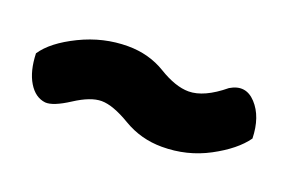

<svg xmlns="http://www.w3.org/2000/svg" viewBox="-37 -426 474 317"><g transform="rotate(20 200.0 -267.5)"><path d="M9 -273Q25 -297 65 -316.5Q105 -336 148 -336Q185 -336 214.5 -318Q244 -300 267 -300Q294 -300 328 -328Q353 -343 372.5 -322Q392 -301 393 -263Q376 -239 338.5 -219Q301 -199 257 -199Q220 -199 189 -217.5Q158 -236 138 -236Q119 -236 92 -218.5Q65 -201 51 -202Q33 -204 21.5 -223Q10 -242 9 -273Z"/></g></svg>

Font: Yanone Kaffeesatz Bold
Style: Regular
Weight: 700
Designer: Yanone (Cyrillic: Daniel Pouzeot)
Foundry: Yanone
Version: Version 1.003;PS 001.003;hotconv 1.0.88;makeotf.lib2.5.64775